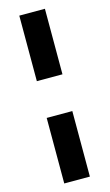

<svg xmlns="http://www.w3.org/2000/svg" viewBox="-136 -791 570 999"><g transform="rotate(-15 148.5 -291.0)"><path d="M79 -390V-743H217V-390ZM79 161V-192H217V161Z"/></g></svg>

Font: Saira Thin
Style: Bold
Weight: 700
Version: Version 1.101